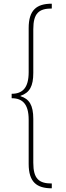

<svg xmlns="http://www.w3.org/2000/svg" viewBox="-20 -852 355 1038"><path d="M43 -345V-321C101 -321 135 -290 135 -205V34C135 132 178 166 260 166V140C191 140 160 115 160 28V-209C160 -284 138 -317 91 -332V-334C141 -351 160 -387 160 -458V-694C160 -781 191 -806 260 -806V-832C178 -832 135 -798 135 -700V-462C135 -376 101 -345 43 -345Z"/></svg>

Font: Noto Sans Devanagari ExtraCondensed Thin
Style: Regular
Weight: 100
Width: 2
Designer: Jelle Bosma - Monotype Design Team
Foundry: Monotype Imaging Inc.
Version: Version 2.004